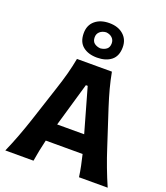

<svg xmlns="http://www.w3.org/2000/svg" viewBox="-175 -1121 1071 1239"><g transform="rotate(20 360.5 -501.0)"><path d="M9.5 0Q35 -57.5 58.8 -120.8Q82.5 -184 101.5 -241.5L181.5 -486Q203.5 -552.5 217.8 -605.8Q232 -659 242 -713H482Q492.5 -657 506.5 -604Q520.5 -551 541.5 -486L621.5 -241Q640.5 -181.5 664 -119.2Q687.5 -57 712.5 0H515.5Q510.5 -36.5 502.8 -74.2Q495 -112 486 -149H233Q224 -111.5 216.2 -73.5Q208.5 -35.5 203 0ZM354 -573.5 266.5 -272H452L366.5 -573.5ZM359.5 -765Q299.5 -765 262.8 -794.5Q226 -824 226 -884.5Q226 -939.5 263 -970.8Q300 -1002 360.5 -1002Q420.5 -1002 457.2 -970Q494 -938 494 -884.5Q494 -823.5 457 -794.2Q420 -765 359.5 -765ZM359.5 -828.5Q386 -831 402.2 -844Q418.5 -857 418.5 -884Q418.5 -907 402.5 -922Q386.5 -937 360.5 -939Q334 -937 317.8 -922.2Q301.5 -907.5 301.5 -884Q301.5 -857 317.5 -844Q333.5 -831 359.5 -828.5Z"/></g></svg>

Font: Commissioner Flair
Style: Bold
Weight: 700
Designer: Kostas Bartsokas
Foundry: Kostas Bartsokas
Version: Version 1.000; ttfautohint (v1.8.3)